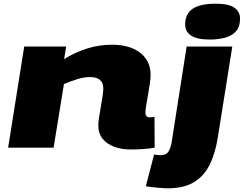

<svg xmlns="http://www.w3.org/2000/svg" viewBox="-20 -799 1319 1039"><path d="M111 -547H338L327 -479Q384 -515 450 -536Q516 -557 585 -557Q683 -557 739 -513Q795 -469 795 -394Q795 -376 791 -348Q787 -320 781.5 -289Q776 -258 771.5 -231Q767 -204 767 -189Q767 -164 791 -164Q803 -164 816 -167L817 0Q792 5 756.5 7.5Q721 10 688 10Q639 10 599 -4.5Q559 -19 535.5 -48Q512 -77 512 -121Q512 -136 516 -163Q520 -190 525.5 -221Q531 -252 535 -278.5Q539 -305 539 -320Q539 -382 467 -382Q434 -382 396 -370Q358 -358 326 -344L270 0H24ZM1147 -779Q1217 -779 1248 -757.5Q1279 -736 1279 -699Q1279 -653 1256 -628.5Q1233 -604 1196 -594.5Q1159 -585 1115 -585Q1046 -585 1014 -606.5Q982 -628 982 -666Q982 -724 1022.5 -751.5Q1063 -779 1147 -779ZM1237 -547 1159 -57Q1145 32 1114 93.5Q1083 155 1028.5 187.5Q974 220 888 220Q869 220 835.5 217Q802 214 769 209L814 37Q822 39 832 40Q842 41 849 41Q878 41 890.5 23Q903 5 909 -30L990 -547Z"/></svg>

Font: Georama ExtraExtended ExtraBold
Style: Italic
Weight: 800
Width: 8
Italic angle: -9°
Designer: Jean-Baptiste Levee
Foundry: Production Type
Version: Version 1.000